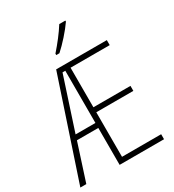

<svg xmlns="http://www.w3.org/2000/svg" viewBox="-222 -1073 1086 1198"><g transform="rotate(-30 320.5 -474.5)"><path d="M439 -942V-949H395C365 -901 325 -850 282 -801V-791H305C348 -829 407 -895 439 -942ZM602 0V-36H320V-357H587V-393H320V-678H602V-714H237L-1 0H42L128 -266H282V0ZM139 -302 262 -678H282V-302Z"/></g></svg>

Font: Noto Sans Condensed ExtraLight
Style: Regular
Weight: 200
Width: 3
Designer: Monotype Design Team
Foundry: Monotype Imaging Inc.
Version: Version 2.013